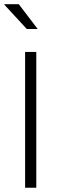

<svg xmlns="http://www.w3.org/2000/svg" viewBox="-23 -884 283 904"><path d="M147.9 -639.6V0H95.2V-639.6ZM65.4 -864.3 154.3 -747.6H103L-2.9 -862.3L-2 -864.3Z"/></svg>

Font: Yantramanav Light
Style: Regular
Weight: 300
Version: Version 1.001;PS 1.0;hotconv 1.0.72;makeotf.lib2.5.5900; ttf